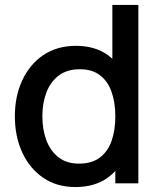

<svg xmlns="http://www.w3.org/2000/svg" viewBox="-20 -740 648 775"><path d="M284.5 15Q209 15 154.2 -22.5Q99.5 -60 69.8 -124.8Q40 -189.5 40 -270.5Q40 -352 70 -416.2Q100 -480.5 155.2 -517.8Q210.5 -555 286.5 -555Q363 -555 415 -518Q424.5 -511 433.5 -503V-720H538.5V0H445.5V-49.5Q431.5 -35 414.5 -22.5Q362 15 284.5 15ZM299 -79.5Q350.5 -79.5 383 -104Q415.5 -128.5 430.5 -171.5Q445.5 -214.5 445.5 -270.5Q445.5 -326.5 430.2 -369.5Q415 -412.5 383.2 -436.5Q351.5 -460.5 302.5 -460.5Q250.5 -460.5 217 -435Q183.5 -409.5 167.2 -366.5Q151 -323.5 151 -270.5Q151 -217 167.2 -173.8Q183.5 -130.5 216.2 -105Q249 -79.5 299 -79.5Z"/></svg>

Font: Cns Manrope SemBd
Style: Regular
Weight: 600
Designer: Mikhail Sharanda
Foundry: Mikhail Sharanda
Version: Version 4.504